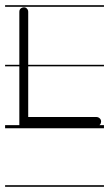

<svg xmlns="http://www.w3.org/2000/svg" viewBox="-22 -483 419 735"><path d="M69 -455C65 -455 52 -452 52 -438V-235H-2.5V-229H52V-18V-4H-2.5V8H376V-4H358.6C360.4 -5.4 361.9 -7.1 363 -9C364 -12 365 -15 365 -18C365 -21 364 -24 363 -26C360 -31 354 -35 348 -35H86V-229H376V-235H86V-438C86 -443 84 -447 81 -450C78 -454 73 -455 69 -455ZM-2.5 226V232H376V226ZM-2.5 -463V-457H376V-463Z"/></svg>

Font: LetsTraceRuled
Style: Medium
Weight: 500
Version: Version 003.000